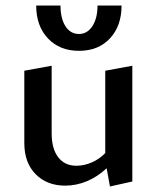

<svg xmlns="http://www.w3.org/2000/svg" viewBox="-20 -666 567 695"><path d="M111 -646H199Q199 -599 217 -571Q235 -543 266 -543Q296 -543 314.5 -571.5Q333 -600 333 -646H420Q420 -572 378 -527Q336 -482 266 -482Q196 -482 153.5 -527Q111 -572 111 -646ZM459 -428V-9L378 9L366 -57Q333 -26 294.5 -10Q256 6 216 6Q150 6 109 -35.5Q68 -77 68 -148V-410L167 -428V-183Q167 -128 190.5 -97Q214 -66 257 -66Q284 -66 312 -78Q340 -90 361 -112V-410Z"/></svg>

Font: Ysabeau Infant Semibold
Style: Regular
Weight: 600
Designer: Christian Thalmann (Catharsis Fonts)
Version: Version 0.003